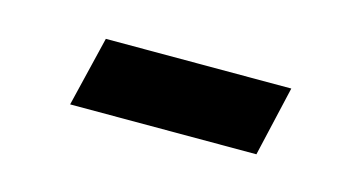

<svg xmlns="http://www.w3.org/2000/svg" viewBox="-29 -577 434 230"><g transform="rotate(15 187.5 -461.5)"><path d="M62 -418 83 -504.9H313L293 -418Z"/></g></svg>

Font: Linux Libertine G
Style: Bold
Weight: 700
Designer: Philipp H. Poll
Foundry: Philipp H. Poll
Version: Version 5.0.3